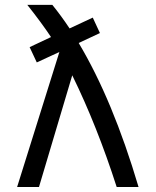

<svg xmlns="http://www.w3.org/2000/svg" viewBox="-20 -752 626 772"><path d="M48.8 0 218.8 -543 127.9 -501 99.1 -562.5 185.1 -603Q147.5 -659.7 89.8 -732.4H190.4Q226.1 -688.5 259.8 -637.7L353 -681.2L381.8 -619.1L296.4 -579.1Q433.6 -349.6 537.1 0H449.2Q370.1 -246.1 270.5 -449.2L136.7 0Z"/></svg>

Font: Consola Mono
Style: Book
Weight: 400
Monospace: yes
Version: Version 2.001